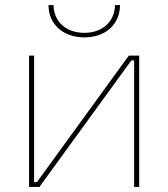

<svg xmlns="http://www.w3.org/2000/svg" viewBox="-20 -740 666 760"><path d="M172 -720C172 -644 230 -592 314 -592C398 -592 455 -644 455 -720H435C435 -656 386 -610 314 -610C242 -610 192 -655 192 -720ZM95 0H136L500 -501H511V0H531V-520H490L126 -19H115V-520H95Z"/></svg>

Font: Fixel Display Thin
Style: Regular
Weight: 100
Designer: AlfaBravo + MacPaw
Foundry: Kyrylo Tkachov, Marchela Mozhyna, Serhii Makarenko, Maria Weinstein, Zakhar Kryvoshyya
Version: Version 1.211